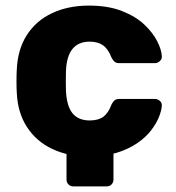

<svg xmlns="http://www.w3.org/2000/svg" viewBox="-20 -550 630 687"><path d="M243 117Q232 117 225 110Q218 103 218 92V-30L386 -44V92Q386 103 379 110Q372 117 361 117ZM298 10Q224 10 167 -17Q110 -44 76.5 -95.5Q43 -147 40 -219Q39 -235 39 -259.5Q39 -284 40 -300Q43 -373 76 -424.5Q109 -476 166.5 -503Q224 -530 298 -530Q367 -530 416.5 -510.5Q466 -491 496.5 -462Q527 -433 542.5 -402.5Q558 -372 559 -349Q560 -339 552 -331.5Q544 -324 534 -324H407Q396 -324 390 -329Q384 -334 379 -344Q367 -375 348.5 -388Q330 -401 301 -401Q261 -401 239.5 -375Q218 -349 216 -295Q215 -255 216 -224Q219 -169 240 -144Q261 -119 301 -119Q332 -119 350 -132.5Q368 -146 379 -176Q384 -186 390 -191Q396 -196 407 -196H534Q544 -196 552 -189Q560 -182 559 -171Q558 -155 549 -132Q540 -109 521 -84Q502 -59 471.5 -38Q441 -17 398 -3.5Q355 10 298 10Z"/></svg>

Font: Rubik Light
Style: Bold
Weight: 700
Version: Version 2.104